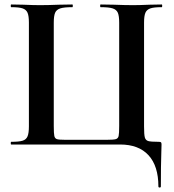

<svg xmlns="http://www.w3.org/2000/svg" viewBox="-20 -645 775 857"><path d="M516 0H30Q28 0 28 -6Q28 -12 30 -12Q65 -12 81 -17Q97 -22 103 -36.5Q109 -51 109 -81V-544Q109 -574 103 -588Q97 -602 81 -607.5Q65 -613 30 -613Q28 -613 28 -619Q28 -625 30 -625L84 -624Q130 -622 158 -622Q192 -622 244 -624L303 -625Q305 -625 305 -619Q305 -613 303 -613Q266 -613 249 -607.5Q232 -602 226 -588Q220 -574 220 -544V-83Q220 -49 222.5 -38Q225 -27 234 -24Q243 -21 270 -21H457Q487 -21 497 -24Q507 -27 509.5 -38Q512 -49 512 -83V-544Q512 -574 506 -588Q500 -602 483 -607.5Q466 -613 429 -613Q427 -613 427 -619Q427 -625 429 -625L488 -624Q540 -622 574 -622Q602 -622 648 -624L702 -625Q704 -625 704 -619Q704 -613 702 -613Q667 -613 651 -607.5Q635 -602 629 -588Q623 -574 623 -544V-81Q623 -44 626.5 -31.5Q630 -19 641.5 -15.5Q653 -12 688 -12Q696 -12 698.5 -10Q701 -8 701 0Q701 23 700 38Q698 94 698 187Q698 192 692.5 192Q687 192 687 187Q687 96 643 48Q599 0 516 0Z"/></svg>

Font: Cormorant SC
Style: Bold
Weight: 700
Designer: Christian Thalmann (Catharsis Fonts)
Foundry: Catharsis Fonts
Version: Version 4.000